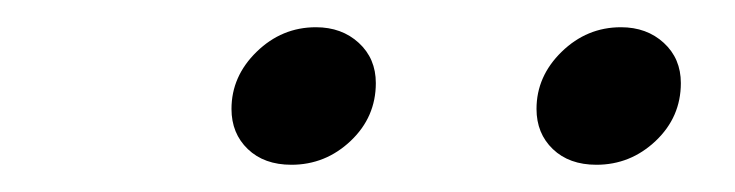

<svg xmlns="http://www.w3.org/2000/svg" viewBox="-20 -681 540 141"><path d="M150 -601Q150 -625 168.5 -643Q187 -661 212 -661Q231 -661 243.5 -649.5Q256 -638 256 -620Q256 -595 237.5 -577.5Q219 -560 194 -560Q174 -560 162 -571.5Q150 -583 150 -601ZM374 -601Q374 -625 392.5 -643Q411 -661 436 -661Q455 -661 467.5 -649.5Q480 -638 480 -620Q480 -595 461.5 -577.5Q443 -560 418 -560Q398 -560 386 -571.5Q374 -583 374 -601Z"/></svg>

Font: Fahkwang
Style: Italic
Weight: 400
Italic angle: -10°
Version: Version 1.000; ttfautohint (v1.6)